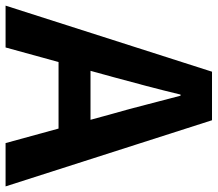

<svg xmlns="http://www.w3.org/2000/svg" viewBox="-70 -715 781 689"><g transform="rotate(90 320.5 -370.5)"><path d="M-3.8 0 233.3 -740.8H407.5L644.9 0H489.5L383.7 -385.9Q366.9 -444.1 351.2 -506.3Q335.5 -568.5 319.4 -627.9H315.4Q300.9 -567.7 284.7 -505.9Q268.5 -444.1 252.5 -385.9L146.3 0ZM143.3 -190.1V-304.8H495.4V-190.1Z"/></g></svg>

Font: Noto Sans SC Thin
Style: Regular
Weight: 100
Designer: Ryoko NISHIZUKA 西塚涼子 (kana, bopomofo & ideographs); Paul D. Hunt (Latin, Greek & Cyrillic); Sandoll Communications 산돌커뮤니
Foundry: Adobe
Version: Version 2.004-H2;hotconv 1.0.118;makeotfexe 2.5.65603